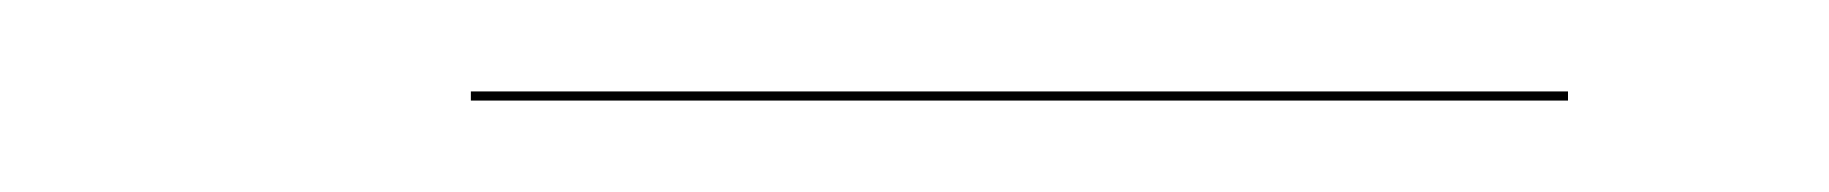

<svg xmlns="http://www.w3.org/2000/svg" viewBox="-20 -296 400 42"><path d="M83 -276V-274H323V-276Z"/></svg>

Font: Bodoni* 96pt Fatface
Style: Italic
Weight: 900
Italic angle: -13°
Version: Version 2.3